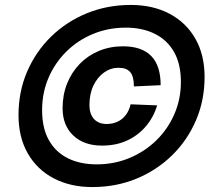

<svg xmlns="http://www.w3.org/2000/svg" viewBox="-20 -746 866 778"><path d="M354 12Q265 12 197.5 -23.5Q130 -59 92.5 -124.5Q55 -190 55 -280Q55 -374 89.6 -455Q124.2 -536 186.4 -597Q248.6 -658 331.4 -692Q414.2 -726 510 -726Q599 -726 666.5 -690.5Q734 -655 771.5 -589.5Q809 -524 809 -434Q809 -340 774.4 -259Q739.8 -178 677.6 -117Q615.4 -56 532.9 -22Q450.4 12 354 12ZM371.8 -80Q442.8 -80 504.9 -105.9Q567 -131.8 613.7 -177.5Q660.4 -223.2 686.7 -283.9Q713 -344.6 713 -414Q713 -486.6 685.3 -535.3Q657.6 -584 607.2 -609Q556.8 -634 489.8 -634Q418.8 -634 356.9 -608.4Q295 -582.8 248.7 -536.9Q202.4 -491 176.5 -430.5Q150.6 -370 150.6 -299.2Q150.6 -227 178 -178.2Q205.4 -129.4 255.1 -104.7Q304.8 -80 371.8 -80ZM393.4 -156Q320 -156 276.8 -197.1Q233.6 -238.2 233.6 -307.2Q233.6 -362.2 252.1 -408Q270.6 -453.8 303.5 -487.5Q336.4 -521.2 381.2 -539.8Q426 -558.4 478 -558.4Q554.2 -558.4 592.6 -519.3Q631 -480.2 631 -400.8L522.6 -395.8Q522.6 -436.2 507.7 -453.8Q492.8 -471.4 460.6 -471.4Q428.4 -471.4 401.5 -452.2Q374.6 -433 358.5 -399.2Q342.4 -365.4 342.4 -320.2Q342.4 -284.6 360.7 -264.1Q379 -243.6 412 -243.6Q435.6 -243.6 455.4 -252.5Q475.2 -261.4 489.2 -279.3Q503.2 -297.2 509.2 -323.4L616.8 -319Q602.4 -271 570.9 -234Q539.4 -197 494.6 -176.5Q449.8 -156 393.4 -156Z"/></svg>

Font: Geist
Style: Italic
Weight: 400
Italic angle: -12°
Designer: Basement.studio, Andrés Briganti, Mateo Zaragoza
Foundry: Basement.studio, Vercel, Andrés Briganti, Guido Ferreyra, Mateo Zaragoza
Version: Version 1.500